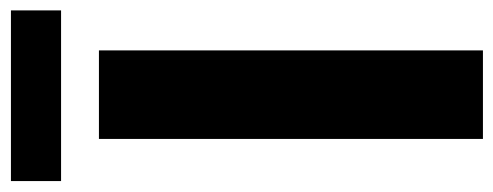

<svg xmlns="http://www.w3.org/2000/svg" viewBox="-312 -622 925 360"><g transform="rotate(-90 151.0 -442.5)"><path d="M70 0V-720H236V0ZM-9 -791V-885H311V-791Z"/></g></svg>

Font: Akshar Light
Style: Regular
Weight: 300
Designer: Tall Chai
Foundry: Tall Chai
Version: Version 1.100